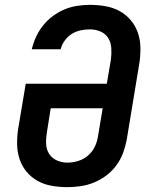

<svg xmlns="http://www.w3.org/2000/svg" viewBox="-20 -763 640 791"><path d="M257 8Q224 8 193 2.5Q162 -3 135.5 -17.5Q109 -32 89.5 -55.5Q70 -79 60.5 -108Q51 -137 50.5 -169Q50 -201 55 -233L86 -418H420L437 -518Q440 -542 438.5 -565Q437 -588 426 -606Q415 -624 394.5 -633Q374 -642 350 -642Q332 -642 312.5 -638Q293 -634 276 -623.5Q259 -613 246.5 -595.5Q234 -578 230 -560H111Q117 -586 128.5 -611Q140 -636 157.5 -658Q175 -680 198 -697Q221 -714 246.5 -724.5Q272 -735 298.5 -739Q325 -743 350 -743Q383 -743 414.5 -737.5Q446 -732 472.5 -717.5Q499 -703 518.5 -680Q538 -657 548 -628Q558 -599 558.5 -566.5Q559 -534 554 -502L502 -187Q497 -160 487 -133Q477 -106 459.5 -82Q442 -58 418 -40Q394 -22 367 -11Q340 0 312 4Q284 8 257 8ZM258 -93Q280 -93 302.5 -100Q325 -107 343 -122.5Q361 -138 371 -159.5Q381 -181 384 -203L403 -317H189L173 -217Q169 -193 170 -170Q171 -147 182.5 -129Q194 -111 214.5 -102Q235 -93 258 -93Z"/></svg>

Font: Iosevka SS04 Extended Oblique
Style: Bold
Weight: 700
Width: 7
Italic angle: -9°
Monospace: yes
Designer: Belleve Invis
Foundry: Belleve Invis
Version: Version 19.0.0; ttfautohint (v1.8.4)